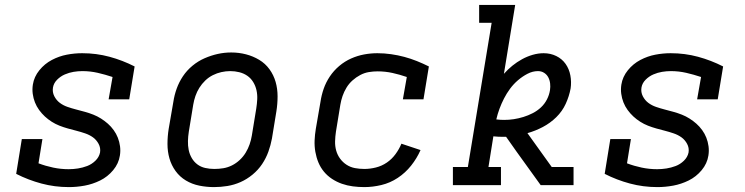

<svg xmlns="http://www.w3.org/2000/svg" viewBox="-20 -755 3040 783"><path d="M261 8Q203 8 149 -6.5Q95 -21 46 -46L69 -188H153L137 -89Q166 -78 197 -71.5Q228 -65 260 -65Q279 -65 298 -68Q317 -71 335.5 -78Q354 -85 369 -99.5Q384 -114 388 -133Q391 -152 382 -168.5Q373 -185 359 -195Q345 -205 327.5 -211Q310 -217 292.5 -221.5Q275 -226 257 -231Q239 -236 222.5 -242.5Q206 -249 191 -258.5Q176 -268 163 -280Q150 -292 139.5 -306.5Q129 -321 122.5 -337.5Q116 -354 113.5 -372.5Q111 -391 114 -410Q119 -442 140.5 -468.5Q162 -495 191.5 -510.5Q221 -526 252.5 -532Q284 -538 315 -538Q373 -538 426.5 -523.5Q480 -509 529 -484L507 -350H423L439 -441Q409 -451 378.5 -458Q348 -465 316 -465Q298 -465 280 -462Q262 -459 244.5 -451.5Q227 -444 213 -430Q199 -416 196 -398Q193 -379 201.5 -362.5Q210 -346 224 -335.5Q238 -325 255.5 -319Q273 -313 290.5 -308.5Q308 -304 326 -299Q344 -294 360.5 -287.5Q377 -281 392 -271.5Q407 -262 420 -250.5Q433 -239 443.5 -224.5Q454 -210 460.5 -193.5Q467 -177 469.5 -158.5Q472 -140 469 -121Q464 -88 441.5 -61Q419 -34 388.5 -19Q358 -4 325.5 2Q293 8 261 8Z M853 8Q822 8 792.5 2Q763 -4 738 -19Q713 -34 696 -57.5Q679 -81 671 -109Q663 -137 663 -168Q663 -199 668 -230L687 -340Q691 -367 700.5 -393.5Q710 -420 726 -444Q742 -468 765 -487Q788 -506 814.5 -517.5Q841 -529 868 -535Q895 -541 923 -541Q954 -541 983 -533.5Q1012 -526 1037 -511Q1062 -496 1079 -472.5Q1096 -449 1104 -421Q1112 -393 1112 -362Q1112 -331 1107 -300L1089 -190Q1084 -163 1074.5 -136.5Q1065 -110 1049 -86Q1033 -62 1010 -43Q987 -24 961 -12.5Q935 -1 907.5 3.5Q880 8 853 8ZM854 -66Q873 -66 891 -69Q909 -72 926 -80.5Q943 -89 957.5 -102.5Q972 -116 982 -132.5Q992 -149 998 -166.5Q1004 -184 1007 -202L1025 -312Q1028 -331 1029 -350Q1030 -369 1026 -387Q1022 -405 1012.5 -420.5Q1003 -436 988.5 -446Q974 -456 956 -460.5Q938 -465 919 -465Q901 -465 883 -461Q865 -457 848 -448.5Q831 -440 817 -426.5Q803 -413 793 -397Q783 -381 777 -363.5Q771 -346 768 -328L750 -218Q747 -199 746.5 -180Q746 -161 749.5 -143.5Q753 -126 762 -110.5Q771 -95 785 -84.5Q799 -74 817 -70Q835 -66 854 -66Z M1466 8Q1442 8 1419 5Q1396 2 1374.5 -5.5Q1353 -13 1334 -25.5Q1315 -38 1301 -55Q1287 -72 1278.5 -92.5Q1270 -113 1266 -136Q1262 -159 1263 -182.5Q1264 -206 1268 -230L1287 -340Q1291 -367 1300 -393Q1309 -419 1325 -443Q1341 -467 1363.5 -486Q1386 -505 1412 -516.5Q1438 -528 1465 -533Q1492 -538 1519 -538Q1547 -538 1575 -534Q1603 -530 1629 -523Q1655 -516 1680 -506Q1705 -496 1729 -484L1707 -350H1623L1639 -441Q1610 -451 1580.5 -457.5Q1551 -464 1520 -464Q1502 -464 1484 -461Q1466 -458 1449 -449Q1432 -440 1417.5 -427Q1403 -414 1393 -397.5Q1383 -381 1377 -363.5Q1371 -346 1368 -328L1350 -218Q1347 -198 1346.5 -178.5Q1346 -159 1351 -141Q1356 -123 1367 -108Q1378 -93 1393.5 -83Q1409 -73 1427.5 -69.5Q1446 -66 1466 -66Q1489 -66 1513 -72Q1537 -78 1557.5 -92Q1578 -106 1593 -126.5Q1608 -147 1617 -169L1695 -143Q1680 -109 1656.5 -79.5Q1633 -50 1602 -29.5Q1571 -9 1535.5 -0.5Q1500 8 1466 8Z M1827 0V-74H1888L1985 -662H1934V-735H2081L2035 -454Q2051 -472 2069.5 -487Q2088 -502 2109 -513.5Q2130 -525 2152.5 -531.5Q2175 -538 2197 -538Q2225 -538 2248.5 -526.5Q2272 -515 2286.5 -494.5Q2301 -474 2306 -447.5Q2311 -421 2307 -394Q2301 -362 2287 -331.5Q2273 -301 2248.5 -277Q2224 -253 2193.5 -237Q2163 -221 2131 -212L2230 -74H2319V0H2185L2087 -136L2044 -197Q2041 -197 2037.5 -197Q2034 -197 2031 -197Q2021 -197 2011.5 -197.5Q2002 -198 1992 -199L1972 -74H2023V0ZM2036 -266Q2056 -266 2075.5 -269Q2095 -272 2114.5 -278Q2134 -284 2152.5 -293.5Q2171 -303 2186 -317Q2201 -331 2210.5 -349.5Q2220 -368 2223 -388Q2225 -401 2223.5 -414.5Q2222 -428 2216 -439.5Q2210 -451 2199 -458Q2188 -465 2174 -465Q2152 -465 2131 -454Q2110 -443 2092 -427.5Q2074 -412 2060 -393Q2046 -374 2035.5 -353.5Q2025 -333 2017 -311.5Q2009 -290 2004 -268Q2012 -267 2020 -266.5Q2028 -266 2036 -266Z M2661 8Q2603 8 2549 -6.5Q2495 -21 2446 -46L2469 -188H2553L2537 -89Q2566 -78 2597 -71.5Q2628 -65 2660 -65Q2679 -65 2698 -68Q2717 -71 2735.5 -78Q2754 -85 2769 -99.5Q2784 -114 2788 -133Q2791 -152 2782 -168.5Q2773 -185 2759 -195Q2745 -205 2727.5 -211Q2710 -217 2692.5 -221.5Q2675 -226 2657 -231Q2639 -236 2622.5 -242.5Q2606 -249 2591 -258.5Q2576 -268 2563 -280Q2550 -292 2539.5 -306.5Q2529 -321 2522.5 -337.5Q2516 -354 2513.5 -372.5Q2511 -391 2514 -410Q2519 -442 2540.5 -468.5Q2562 -495 2591.5 -510.5Q2621 -526 2652.5 -532Q2684 -538 2715 -538Q2773 -538 2826.5 -523.5Q2880 -509 2929 -484L2907 -350H2823L2839 -441Q2809 -451 2778.5 -458Q2748 -465 2716 -465Q2698 -465 2680 -462Q2662 -459 2644.5 -451.5Q2627 -444 2613 -430Q2599 -416 2596 -398Q2593 -379 2601.5 -362.5Q2610 -346 2624 -335.5Q2638 -325 2655.5 -319Q2673 -313 2690.5 -308.5Q2708 -304 2726 -299Q2744 -294 2760.5 -287.5Q2777 -281 2792 -271.5Q2807 -262 2820 -250.5Q2833 -239 2843.5 -224.5Q2854 -210 2860.5 -193.5Q2867 -177 2869.5 -158.5Q2872 -140 2869 -121Q2864 -88 2841.5 -61Q2819 -34 2788.5 -19Q2758 -4 2725.5 2Q2693 8 2661 8Z"/></svg>

Font: Iosevka Curly Slab Extended
Style: Italic
Weight: 400
Width: 7
Italic angle: -9°
Monospace: yes
Designer: Belleve Invis
Foundry: Belleve Invis
Version: Version 11.1.0; ttfautohint (v1.8.3)